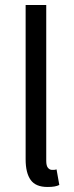

<svg xmlns="http://www.w3.org/2000/svg" viewBox="-20 -732 295 764"><path d="M169 12Q122 12 102 -16Q82 -44 82 -98V-712H164V-92Q164 -72 171 -64Q178 -56 187 -56Q191 -56 194.5 -56Q198 -56 205 -58L216 4Q208 8 197 10Q186 12 169 12Z"/></svg>

Font: Processing Sans Pro
Style: Regular
Weight: 400
Designer: Paul D. Hunt
Foundry: Adobe Systems Incorporated
Version: Version 2.020;PS 2.000;hotconv 1.0.86;makeotf.lib2.5.63406